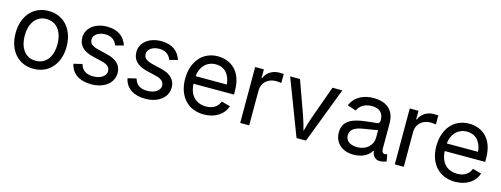

<svg xmlns="http://www.w3.org/2000/svg" viewBox="-18 -1176 4726 1810"><g transform="rotate(15 2345.0 -271.0)"><path d="M299.3 11.7C448.2 11.7 548.8 -101.1 548.8 -269.5C548.8 -440.4 448.2 -552.7 299.3 -552.7C150.9 -552.7 50.8 -440.4 50.8 -269.5C50.8 -101.1 150.9 11.7 299.3 11.7ZM299.3 -66.9C190.4 -66.9 140.1 -162.1 140.1 -269.5C140.1 -378.4 190.4 -474.1 299.3 -474.1C409.7 -474.1 460 -377.9 460 -269.5C460 -162.1 409.7 -66.9 299.3 -66.9Z M862.3 11.7C990.2 11.7 1077.6 -58.1 1077.6 -153.8C1077.6 -228.5 1031.2 -277.8 932.1 -301.3L849.6 -320.8C785.6 -335.9 757.8 -358.4 757.8 -398.9C757.8 -444.3 806.6 -478 871.6 -478C941.9 -478 972.7 -439.9 987.8 -400.9L1067.4 -421.4C1042.5 -498 983.4 -552.7 871.1 -552.7C754.9 -552.7 668.9 -487.3 668.9 -393.6C668.9 -316.9 716.3 -268.1 815.4 -244.6L906.2 -223.1C960 -210.4 986.3 -185.5 986.3 -147.9C986.3 -103 937.5 -65.4 861.3 -65.4C795.9 -65.4 751.5 -92.3 735.8 -152.3L652.3 -132.3C671.9 -38.1 750 11.7 862.3 11.7Z M1390.1 11.7C1518.1 11.7 1605.5 -58.1 1605.5 -153.8C1605.5 -228.5 1559.1 -277.8 1460 -301.3L1377.4 -320.8C1313.5 -335.9 1285.6 -358.4 1285.6 -398.9C1285.6 -444.3 1334.5 -478 1399.4 -478C1469.7 -478 1500.5 -439.9 1515.6 -400.9L1595.2 -421.4C1570.3 -498 1511.2 -552.7 1398.9 -552.7C1282.7 -552.7 1196.8 -487.3 1196.8 -393.6C1196.8 -316.9 1244.1 -268.1 1343.3 -244.6L1434.1 -223.1C1487.8 -210.4 1514.2 -185.5 1514.2 -147.9C1514.2 -103 1465.3 -65.4 1389.2 -65.4C1323.7 -65.4 1279.3 -92.3 1263.7 -152.3L1180.2 -132.3C1199.7 -38.1 1277.8 11.7 1390.1 11.7Z M1961.9 11.7C2073.7 11.7 2155.3 -44.4 2180.7 -127L2095.7 -150.4C2075.2 -94.7 2026.9 -66.4 1962.4 -66.4C1865.7 -66.4 1799.3 -128.9 1794.9 -243.2H2189.5V-279.8C2189.5 -481.4 2067.4 -552.7 1951.7 -552.7C1802.7 -552.7 1706.1 -436 1706.1 -268.6C1706.1 -100.6 1803.7 11.7 1961.9 11.7ZM1795.4 -317.4C1800.8 -400.9 1857.9 -474.6 1951.7 -474.6C2041.5 -474.6 2091.8 -410.2 2100.1 -317.4Z M2315.4 0H2403.3V-341.8C2403.3 -415.5 2460.9 -468.8 2539.6 -468.8C2563 -468.8 2586.9 -464.8 2592.3 -463.9V-552.2C2582 -552.7 2560.5 -553.7 2547.9 -553.7C2482.9 -553.7 2426.3 -517.1 2406.2 -461.9H2400.4V-545.9H2315.4Z M2865.2 0H2957.5L3166 -545.9H3069.8L2953.6 -222.2C2936.5 -174.8 2923.8 -127 2911.6 -81.5C2898.9 -127 2886.2 -174.8 2869.1 -222.2L2752.9 -545.9H2656.7Z M3422.4 12.7C3521 12.7 3575.2 -34.2 3595.2 -71.3H3601.1C3604.5 -26.9 3633.3 6.8 3676.8 6.8C3696.3 6.8 3718.8 2.4 3743.2 -6.8L3731 -73.7C3720.2 -70.3 3714.8 -69.3 3706.5 -69.3C3686.5 -69.3 3676.8 -86.9 3676.8 -116.7V-359.9C3676.8 -530.3 3545.4 -552.7 3472.2 -552.7C3387.7 -552.7 3293.9 -522.5 3252 -423.3L3336.4 -395.5C3353.5 -433.6 3396 -475.6 3474.6 -475.6C3550.3 -475.6 3588.9 -436.5 3588.9 -368.7C3588.9 -343.3 3578.1 -333.5 3561 -332C3534.2 -330.1 3502 -327.1 3448.7 -320.3C3347.7 -307.6 3236.3 -280.3 3236.3 -155.3C3236.3 -47.9 3318.8 12.7 3422.4 12.7ZM3437.5 -64.9C3372.1 -64.9 3324.7 -94.2 3324.7 -150.9C3324.7 -212.9 3380.9 -235.8 3444.8 -246.6C3481.9 -252.9 3544.4 -263.7 3588.9 -270.5V-197.3C3588.9 -130.4 3534.7 -64.9 3437.5 -64.9Z M3824.2 0H3912.1V-341.8C3912.1 -415.5 3969.7 -468.8 4048.3 -468.8C4071.8 -468.8 4095.7 -464.8 4101.1 -463.9V-552.2C4090.8 -552.7 4069.3 -553.7 4056.6 -553.7C3991.7 -553.7 3935.1 -517.1 3915 -461.9H3909.2V-545.9H3824.2Z M4413.6 11.7C4525.4 11.7 4606.9 -44.4 4632.3 -127L4547.4 -150.4C4526.9 -94.7 4478.5 -66.4 4414.1 -66.4C4317.4 -66.4 4251 -128.9 4246.6 -243.2H4641.1V-279.8C4641.1 -481.4 4519 -552.7 4403.3 -552.7C4254.4 -552.7 4157.7 -436 4157.7 -268.6C4157.7 -100.6 4255.4 11.7 4413.6 11.7ZM4247.1 -317.4C4252.4 -400.9 4309.6 -474.6 4403.3 -474.6C4493.2 -474.6 4543.5 -410.2 4551.8 -317.4Z"/></g></svg>

Font: Raveo
Style: Regular
Weight: 400
Designer: Jakub Foglar, Rasmus Andersson (Inter)
Foundry: Jakubfoglar.com
Version: Version 1.100;Glyphs 3.2.3 (3260)